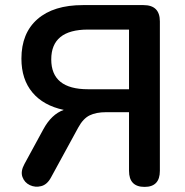

<svg xmlns="http://www.w3.org/2000/svg" viewBox="-20 -725 725 753"><path d="M325 -375H486V-609H325Q181 -609 181 -492Q181 -375 325 -375ZM547 8Q486 8 486 -55V-285H396Q357 -285 331.5 -272.5Q306 -260 287 -225L180 -29Q165 -1 141.5 5Q118 11 97 1Q76 -9 68 -31Q60 -53 76 -82L150 -218Q182 -277 230 -294Q150 -311 107 -362.5Q64 -414 64 -495Q64 -595 127 -650Q190 -705 305 -705H543Q607 -705 607 -641V-55Q607 8 547 8Z"/></svg>

Font: Chiron GoRound TC M
Style: Regular
Weight: 500
Designer: Ryoko NISHIZUKA 西塚涼子 (kana, bopomofo & ideographs); Paul D. Hunt (Latin, Greek & Cyrillic); Sandoll Communications 산돌커뮤니
Foundry: Adobe
Version: Version 1.000;hotconv 1.1.1;makeotfexe 2.6.0